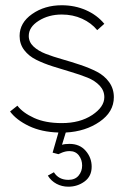

<svg xmlns="http://www.w3.org/2000/svg" viewBox="-20 -493 468 727"><path d="M201.2 90.8 179.2 85 201.2 8.8Q136.7 6.8 89.4 -15.9Q42 -38.6 18.1 -70.8L45.9 -92.8Q66.4 -65.9 109.1 -46.4Q151.9 -26.9 213.9 -26.9Q282.7 -26.9 328.9 -57.4Q375 -87.9 375 -125Q375 -149.9 357.4 -168.7Q339.8 -187.5 311.5 -199Q283.2 -210.4 249 -220.5Q214.8 -230.5 180.4 -241.5Q146 -252.4 117.7 -266.4Q89.4 -280.3 71.8 -303.2Q54.2 -326.2 54.2 -356.9Q54.2 -406.7 101.6 -439.9Q148.9 -473.1 213.9 -473.1Q263.2 -473.1 305.4 -454.6Q347.7 -436 375 -402.8L348.1 -378.9Q325.7 -406.2 290.8 -422.1Q255.9 -438 213.9 -438Q164.1 -438 126.5 -414.3Q88.9 -390.6 88.9 -356.9Q88.9 -334 106.7 -317.1Q124.5 -300.3 152.8 -289.3Q181.2 -278.3 215.6 -268.6Q250 -258.8 284.4 -247.3Q318.8 -235.8 347.2 -221.2Q375.5 -206.5 393.3 -181.9Q411.1 -157.2 411.1 -125Q411.1 -69.3 357.4 -32.2Q303.7 4.9 229 8.8L214.8 55.2Q225.1 51.8 243.2 51.8Q281.7 51.8 304.4 77.9Q327.1 104 327.1 138.2Q327.1 174.3 300.3 194.1Q273.4 213.9 238.8 213.9Q214.4 213.9 193.8 202.9Q173.3 191.9 161.1 171.9L184.1 159.2Q202.1 188 238.8 188Q264.2 188 277.6 171.9Q291 155.8 291 133.8Q291 111.8 278.6 95.5Q266.1 79.1 243.2 79.1Q238.8 79.1 234.9 79.6Q231 80.1 228.5 80.6Q226.1 81.1 221.4 82.5Q216.8 84 215.6 84.5Q214.4 85 208.5 87.6Q202.6 90.3 201.2 90.8Z"/></svg>

Font: RawengulkSans
Style: Regular
Weight: 500
Designer: gluk (gluksza@wp.pl)
Foundry: gluk (gluksza@wp.pl)
Version: Version 0.94